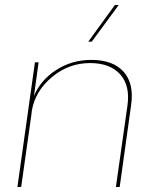

<svg xmlns="http://www.w3.org/2000/svg" viewBox="-20 -750 614 770"><path d="M346.2 -509.8Q433.1 -509.8 475.6 -462.4Q518.1 -415 505.9 -329.1L460 0H444.8L491.2 -327.1Q502.4 -406.7 461.9 -451.9Q421.4 -497.1 340.8 -497.1Q255.9 -497.1 188.7 -441.2Q121.6 -385.3 107.9 -307.1L106.9 -299.8L106 -291L64.9 0H49.8L120.1 -500H134.8L116.2 -365.2Q142.6 -428.7 205.3 -469.2Q268.1 -509.8 346.2 -509.8ZM334 -583 440.9 -730H456.1L348.1 -583Z"/></svg>

Font: Human Sans Thin
Style: Italic
Weight: 100
Italic angle: -8°
Designer: Tim Radville
Foundry: Continuum
Version: Version 1.000;FEAKit 1.0